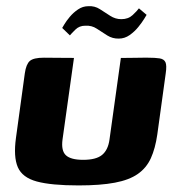

<svg xmlns="http://www.w3.org/2000/svg" viewBox="-20 -583 564 610"><path d="M215 -399 178.7 -140.3Q173.8 -104 189.5 -89.6Q205.1 -75.2 244.2 -75.2Q285.4 -75.2 304.3 -90.8Q323.2 -106.3 327.8 -139.2L364 -399Q365 -399 377.2 -399Q389.4 -399 405.2 -399.3Q421 -399.7 434.2 -399.7Q447.4 -399.7 450.4 -399.7Q473.6 -399.7 487.3 -397.5Q501 -395.3 505.7 -385.3Q510.3 -375.2 506.5 -349.7L479.8 -156.1Q473.4 -111.4 459.3 -80.4Q445.2 -49.4 417.8 -30.3Q390.5 -11.2 344.9 -2.6Q299.4 6.1 229.8 6.1Q142.9 6.1 96.9 -6.4Q50.9 -18.9 36.6 -51.8Q22.4 -84.8 30.7 -144.8L58.8 -349.7Q62.9 -378.9 74.7 -389.3Q86.5 -399.7 119.6 -399.7Q144 -399.7 167.3 -399.3Q190.6 -399 215 -399ZM357.6 -460.4Q337.8 -459.8 320.9 -470.3Q304 -480.9 287.6 -491.8Q271.2 -502.7 250.7 -501.3Q231.9 -501.3 219.5 -488.9Q207 -476.6 202 -470.6L177.6 -494.2Q178.3 -495.4 184.5 -505.8Q190.7 -516.3 201.8 -529.6Q213 -543 228 -553.1Q243 -563.3 260.5 -563.3Q280.6 -564.7 297.2 -554Q313.8 -543.2 330.2 -532.7Q346.6 -522.1 365.4 -522.1Q387.5 -522.1 401.4 -535.1Q415.4 -548.2 421.4 -556.5L445.8 -535.8Q445.2 -534.5 438.1 -523.1Q431.1 -511.6 419.4 -497.2Q407.8 -482.8 392 -471.6Q376.1 -460.4 357.6 -460.4Z"/></svg>

Font: Genos Thin
Style: Italic
Weight: 100
Italic angle: -8°
Designer: Robert E. Leuschke
Foundry: Robert E. Leuschke
Version: Version 1.010